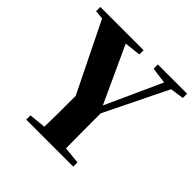

<svg xmlns="http://www.w3.org/2000/svg" viewBox="-189 -917 1086 1086"><g transform="rotate(45 354.5 -373.5)"><path d="M475 -713 572 -700 419 -363 263 -702 361 -713V-747H15V-713L68 -708L272 -293C272 -174 272 -114 270 -44L169 -34V0H545V-34L443 -44C442 -121 442 -185 442 -323L627 -701L709 -713V-747H475Z"/></g></svg>

Font: GenKiMin2 TW H
Style: Regular
Weight: 900
Version: Version 2.100;PS 2.1;hotconv 16.6.51;makeotf.lib2.5.65220 DE